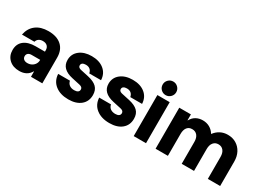

<svg xmlns="http://www.w3.org/2000/svg" viewBox="-26 -1362 2752 2026"><g transform="rotate(30 1350.0 -349.0)"><path d="M200.8 9.2Q123.3 9.2 76.7 -34.2Q30 -77.5 30 -148.3Q30 -222.5 80.8 -262.9Q131.7 -303.3 223.3 -303.3H335V-321.7Q335 -353.3 315.4 -371.7Q295.8 -390 261.7 -390Q233.3 -390 213.3 -376.7Q193.3 -363.3 186.7 -338.3H35Q51.7 -421.7 110 -465.8Q168.3 -510 260.8 -510Q364.2 -510 421.2 -458.3Q478.3 -406.7 478.3 -312.5V0H340V-64.2H336.7Q315.8 -27.5 281.7 -9.2Q247.5 9.2 200.8 9.2ZM233.3 -105.8Q262.5 -105.8 285.4 -118.3Q308.3 -130.8 321.7 -152.1Q335 -173.3 335 -200.8V-203.3H230Q203.3 -203.3 188.3 -190.4Q173.3 -177.5 173.3 -155.8Q173.3 -132.5 189.6 -119.2Q205.8 -105.8 233.3 -105.8Z M798.3 10Q700 10 638.8 -38.3Q577.5 -86.7 573.3 -170H716.7Q723.3 -138.3 746.2 -121.7Q769.2 -105 805 -105Q832.5 -105 847.9 -115.4Q863.3 -125.8 863.3 -146.7Q863.3 -175.8 824.2 -184.2L725.8 -205.8Q585 -236.7 585 -346.7Q585 -420.8 641.2 -465.4Q697.5 -510 788.3 -510Q880.8 -510 937.9 -463.8Q995 -417.5 998.3 -338.3H855Q849.2 -368.3 830 -384.2Q810.8 -400 779.2 -400Q754.2 -400 739.6 -390.4Q725 -380.8 725 -361.7Q725 -348.3 733.8 -340Q742.5 -331.7 758.3 -327.5L860.8 -305Q932.5 -289.2 967.9 -254.6Q1003.3 -220 1003.3 -159.2Q1003.3 -80.8 948.3 -35.4Q893.3 10 798.3 10Z M1298.3 10Q1200 10 1138.8 -38.3Q1077.5 -86.7 1073.3 -170H1216.7Q1223.3 -138.3 1246.2 -121.7Q1269.2 -105 1305 -105Q1332.5 -105 1347.9 -115.4Q1363.3 -125.8 1363.3 -146.7Q1363.3 -175.8 1324.2 -184.2L1225.8 -205.8Q1085 -236.7 1085 -346.7Q1085 -420.8 1141.3 -465.4Q1197.5 -510 1288.3 -510Q1380.8 -510 1437.9 -463.8Q1495 -417.5 1498.3 -338.3H1355Q1349.2 -368.3 1330 -384.2Q1310.8 -400 1279.2 -400Q1254.2 -400 1239.6 -390.4Q1225 -380.8 1225 -361.7Q1225 -348.3 1233.8 -340Q1242.5 -331.7 1258.3 -327.5L1360.8 -305Q1432.5 -289.2 1467.9 -254.6Q1503.3 -220 1503.3 -159.2Q1503.3 -80.8 1448.3 -35.4Q1393.3 10 1298.3 10Z M1591.7 0V-500H1741.7V0ZM1666.7 -542.5Q1632.5 -542.5 1608.3 -566.7Q1584.2 -590.8 1584.2 -625Q1584.2 -659.2 1608.3 -683.3Q1632.5 -707.5 1666.7 -707.5Q1700.8 -707.5 1725 -683.3Q1749.2 -659.2 1749.2 -625Q1749.2 -590.8 1725 -566.7Q1700.8 -542.5 1666.7 -542.5Z M1858.3 0V-500H2000V-429.2H2003.3Q2025 -469.2 2060.8 -489.2Q2096.7 -509.2 2142.5 -509.2Q2189.2 -509.2 2226.2 -488.3Q2263.3 -467.5 2286.7 -429.2H2289.2Q2317.5 -467.5 2357.5 -488.3Q2397.5 -509.2 2446.7 -509.2Q2505.8 -509.2 2550.4 -482.1Q2595 -455 2620 -407.5Q2645 -360 2645 -297.5V0H2495V-267.5Q2495 -316.7 2472.5 -344.6Q2450 -372.5 2410.8 -372.5Q2372.5 -372.5 2349.6 -344.6Q2326.7 -316.7 2326.7 -267.5V0H2176.7V-267.5Q2176.7 -316.7 2153.8 -344.6Q2130.8 -372.5 2090.8 -372.5Q2050.8 -372.5 2029.6 -344.6Q2008.3 -316.7 2008.3 -267.5V0Z"/></g></svg>

Font: Funnel Sans Light ExtraBold
Style: Regular
Weight: 800
Version: Version 1.000